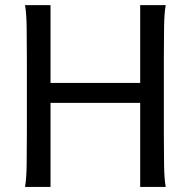

<svg xmlns="http://www.w3.org/2000/svg" viewBox="-20 -733 760 753"><path d="M629.9 0H529.8V-329.6H178.2V0H78.1Q83.5 -29.3 84.5 -84.7Q85.4 -140.1 85.4 -212.4V-500.5Q85.4 -572.8 84.5 -628.2Q83.5 -683.6 78.1 -712.9H178.2V-407.7H529.8V-712.9H629.9Q624.5 -683.6 623.5 -628.2Q622.6 -572.8 622.6 -500.5V-212.4Q622.6 -140.1 623.5 -84.7Q624.5 -29.3 629.9 0Z"/></svg>

Font: Kanchenjunga
Style: Regular
Weight: 400
Designer: Becca Hirsbrunner Spalinger
Foundry: SIL International
Version: Version 2.001